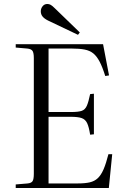

<svg xmlns="http://www.w3.org/2000/svg" viewBox="-20 -945 632 965"><path d="M59 0V-18L119 -23Q138 -25 144 -35Q150 -45 150 -72V-653Q150 -679 143.5 -689Q137 -699 117 -701L59 -706V-723H498L528 -566L509 -563Q495 -608 480.5 -635.5Q466 -663 448.5 -677Q431 -691 405 -696Q379 -701 341 -701H224V-382H338Q374 -382 391 -388Q408 -394 416.5 -413.5Q425 -433 433 -472L452 -474V-270L433 -268Q427 -307 418 -326Q409 -345 390.5 -351.5Q372 -358 335 -358H224V-23H370Q407 -23 431 -28.5Q455 -34 471.5 -49.5Q488 -65 500.5 -94Q513 -123 525 -170H544L527 0ZM372 -770 221 -842Q203 -851 194 -862Q185 -873 185 -888Q185 -902 194 -913.5Q203 -925 218 -925Q227 -925 235 -920.5Q243 -916 256 -903L381 -782Z"/></svg>

Font: Literata 60pt Light
Style: Regular
Weight: 300
Designer: Latin by Veronika Burian and Jose Scaglione. Greek by Irene Vlachou. Cyrillic by Vera Evstafieva.
Foundry: TypeTogether
Version: Version 3.103;gftools[0.9.29]